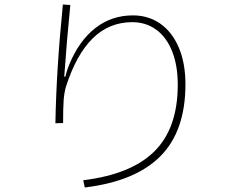

<svg xmlns="http://www.w3.org/2000/svg" viewBox="-20 -812 1040 849"><path d="M225 -267Q229 -502 258 -792L291 -790Q276 -642 264 -473H269Q270 -478 275 -495Q280 -512 286 -526Q329 -631 401 -687.5Q473 -744 568 -744Q636 -744 688.5 -707.5Q741 -671 770.5 -602Q800 -533 800 -439Q800 -233 689.5 -121.5Q579 -10 355 17L348 -15Q561 -41 663.5 -143.5Q766 -246 766 -437Q766 -523 741 -585.5Q716 -648 670.5 -681Q625 -714 565 -714Q463 -714 390.5 -643Q318 -572 272 -430Q264 -403 261.5 -369.5Q259 -336 259 -268Z"/></svg>

Font: IBM Plex Sans JP ExtraLight
Style: Regular
Weight: 200
Designer: Mike Abbink; Paul van der Laan; Pieter van Rosmalen; Wujin Sim; Yejin Wi; Jinhee Kim; Boomi Park; Yona Kim; Kichan Ma
Foundry: Sandoll Inc.
Version: Version 1.001